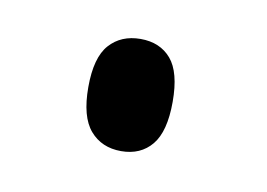

<svg xmlns="http://www.w3.org/2000/svg" viewBox="-32 -155 284 204"><g transform="rotate(10 110.0 -53.5)"><path d="M107 7Q86 7 73.5 -7.5Q61 -22 61 -54Q61 -86 73.5 -100Q86 -114 107 -114Q128 -114 140 -100Q152 -86 152 -54Q152 -22 140 -7.5Q128 7 107 7Z"/></g></svg>

Font: Noto Serif Display Condensed
Style: Regular
Weight: 400
Width: 3
Designer: Monotype Design Team
Foundry: Monotype Imaging Inc.
Version: Version 2.009